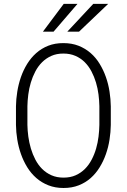

<svg xmlns="http://www.w3.org/2000/svg" viewBox="-20 -938 640 968"><path d="M538.6 -308.1Q538.1 -272 532.2 -234.1Q526.4 -196.3 513.9 -160.9Q501.5 -125.5 482.4 -94.5Q463.4 -63.5 437.3 -40.3Q411.1 -17.1 377 -3.7Q342.8 9.8 300.3 9.8Q258.3 9.8 224.1 -3.7Q189.9 -17.1 163.3 -40.3Q136.7 -63.5 117.4 -94.7Q98.1 -126 85.7 -161.4Q73.2 -196.8 67.1 -234.4Q61 -272 60.5 -308.1V-401.9Q61 -438 67.1 -475.8Q73.2 -513.7 85.4 -549.1Q97.7 -584.5 116.9 -615.7Q136.2 -647 162.6 -670.4Q189 -693.8 222.9 -707.3Q256.8 -720.7 299.3 -720.7Q341.8 -720.7 376 -707.3Q410.2 -693.8 436.8 -670.7Q463.4 -647.5 482.4 -616.2Q501.5 -585 513.9 -549.6Q526.4 -514.2 532.2 -476.3Q538.1 -438.5 538.6 -401.9ZM481 -402.8Q480.5 -431.2 476.6 -461.9Q472.7 -492.7 463.9 -522Q455.1 -551.3 441.2 -577.9Q427.2 -604.5 407.2 -624.5Q387.2 -644.5 360.4 -656.2Q333.5 -668 299.3 -668Q265.1 -668 238.5 -656Q211.9 -644 191.9 -624Q171.9 -604 158 -577.4Q144 -550.8 135.3 -521.5Q126.5 -492.2 122.6 -461.4Q118.7 -430.7 118.2 -402.8V-308.1Q118.7 -279.8 122.8 -249.3Q127 -218.8 135.7 -189.2Q144.5 -159.7 158.4 -133.1Q172.4 -106.4 192.4 -86.4Q212.4 -66.4 239.3 -54.4Q266.1 -42.5 300.3 -42.5Q335 -42.5 361.6 -54.4Q388.2 -66.4 408.2 -86.4Q428.2 -106.4 442.1 -133.1Q456.1 -159.7 464.6 -189.2Q473.1 -218.8 476.8 -249.3Q480.5 -279.8 481 -308.1ZM450.2 -918.5H525.4L378.4 -778.3H319.3ZM301.3 -918.5H370.6L250 -778.3H196.3Z"/></svg>

Font: Roboto Mono Light
Style: Regular
Weight: 300
Designer: Google
Version: Version 2.000985; 2015; ttfautohint (v1.3)